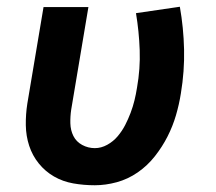

<svg xmlns="http://www.w3.org/2000/svg" viewBox="-20 -541 640 569"><path d="M261 8Q228 8 197 2.5Q166 -3 140 -18Q114 -33 95 -56.5Q76 -80 66.5 -109Q57 -138 56.5 -170Q56 -202 61 -234L109 -520H242L191 -216Q188 -196 188.5 -175.5Q189 -155 197.5 -138Q206 -121 223.5 -111.5Q241 -102 261 -102Q280 -102 298 -112Q316 -122 329 -137.5Q342 -153 351 -170.5Q360 -188 367 -206.5Q374 -225 378.5 -243.5Q383 -262 386 -281Q396 -337 394 -392.5Q392 -448 383 -502L513 -521Q524 -459 525.5 -394.5Q527 -330 516 -264Q511 -232 501.5 -199.5Q492 -167 476.5 -136.5Q461 -106 439 -78Q417 -50 388 -30Q359 -10 326 -1Q293 8 261 8Z"/></svg>

Font: Iosevka Extrabold Extended
Style: Italic
Weight: 800
Width: 7
Italic angle: -9°
Monospace: yes
Designer: Belleve Invis
Foundry: Belleve Invis
Version: Version 32.5.0; ttfautohint (v1.8.4)